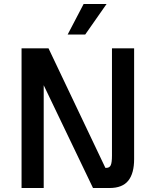

<svg xmlns="http://www.w3.org/2000/svg" viewBox="-20 -942 768 962"><path d="M652 -700V-145Q652 -73 622.5 -36.5Q593 0 529 0H446L199 -515V0H88V-700H223L508 -101H513Q529 -101 535 -114.5Q541 -128 541 -162V-700ZM399 -922H514L407 -769H319Z"/></svg>

Font: KoHo SemiBold
Style: Regular
Weight: 600
Designer: Cadson Demak & Katatrad Team
Foundry: Cadson Demak Co.,Ltd.
Version: Version 1.000; ttfautohint (v1.6)